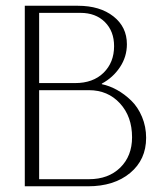

<svg xmlns="http://www.w3.org/2000/svg" viewBox="-20 -653 562 673"><path d="M117.2 -24.9H292Q359.9 -24.9 401.4 -65.4Q442.9 -106 442.9 -171.9Q442.9 -244.6 400.4 -290.8Q357.9 -336.9 292 -336.9H117.2ZM117.2 -361.8H243.2Q306.2 -361.8 343 -397.9Q379.9 -434.1 379.9 -491.2Q379.9 -543.5 347.7 -575.7Q315.4 -607.9 262.2 -607.9H117.2ZM66.9 0V-632.8H252.9Q330.1 -632.8 377.4 -595.7Q424.8 -558.6 424.8 -498Q424.8 -454.1 400.4 -417.5Q376 -380.9 336.9 -359.9V-357.9Q363.3 -352.5 389.9 -337.9Q416.5 -323.2 439.9 -300.5Q463.4 -277.8 477.8 -243.4Q492.2 -209 492.2 -169.9Q492.2 -93.3 436 -46.6Q379.9 0 288.1 0Z"/></svg>

Font: Resagokr
Style: Light
Weight: 300
Designer: gluk
Foundry: gluk
Version: Version 0.95